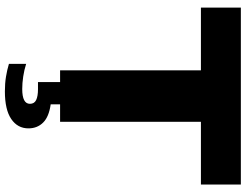

<svg xmlns="http://www.w3.org/2000/svg" viewBox="-130 -650 1006 786"><g transform="rotate(90 373.0 -257.0)"><path d="M268 0V-576.5H11V-740H735.5V-576.5H478.5V0ZM354 226Q321.5 226 294 221.5Q266.5 217 241.5 209.5V139Q266.5 147 293.5 151Q320.5 155 344.5 155Q405 155 405 123.5Q405 105.5 389.5 98Q374 90.5 345 90.5H316V-10H407V38.5Q458 45.5 481.8 69.5Q505.5 93.5 505.5 129.5Q505.5 174 467.2 200Q429 226 354 226Z"/></g></svg>

Font: Encode Sans Expanded Expanded ExtraBold
Style: Regular
Weight: 800
Width: 7
Designer: Multiple Designers
Foundry: Impallari Type
Version: Version 3.000; ttfautohint (v1.8.3) -l 8 -r 50 -G 200 -x 14 